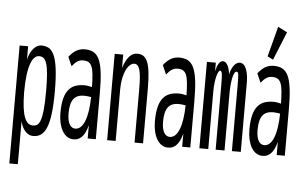

<svg xmlns="http://www.w3.org/2000/svg" viewBox="-55 -759 1611 1012"><g transform="rotate(5 750.0 -253.5)"><path d="M28 167H73V-60C84 -15 109 12 140 12C200 12 234 -39 234 -232C234 -437 197 -467 142 -467C110 -467 84 -432 73 -387V-457H28ZM134 -43C97 -43 74 -86 73 -213C73 -355 101 -410 135 -410C171 -410 188 -381 188 -229C188 -62 166 -43 134 -43Z M354 11C381 11 411 -3 428 -70V0H471V-243C471 -423 444 -467 371 -467C339 -467 313 -451 289 -420L310 -372C330 -397 346 -408 368 -408C416 -408 425 -378 427 -272C413 -275 400 -278 388 -278C318 -278 273 -246 273 -122C273 -48 302 11 354 11ZM316 -123C316 -199 343 -223 391 -223C402 -223 415 -221 427 -219C425 -106 399 -46 358 -46C334 -46 316 -70 316 -123Z M531 0H576V-273C576 -360 608 -414 639 -414C665 -414 676 -381 676 -285V0H721V-287C721 -436 697 -468 649 -468C618 -468 594 -442 576 -386V-457H531Z M854 11C881 11 911 -3 928 -70V0H971V-243C971 -423 944 -467 871 -467C839 -467 813 -451 789 -420L810 -372C830 -397 846 -408 868 -408C916 -408 925 -378 927 -272C913 -275 900 -278 888 -278C818 -278 773 -246 773 -122C773 -48 802 11 854 11ZM816 -123C816 -199 843 -223 891 -223C902 -223 915 -221 927 -219C925 -106 899 -46 858 -46C834 -46 816 -70 816 -123Z M1019 0H1066V-305C1066 -373 1082 -417 1092 -417C1105 -417 1105 -394 1105 -318V0H1152V-302C1152 -354 1160 -419 1179 -419C1191 -419 1191 -407 1191 -324V0H1238V-351C1240 -423 1223 -468 1192 -468C1170 -468 1149 -441 1141 -401C1137 -440 1123 -468 1103 -468C1085 -468 1074 -445 1066 -412V-457H1019Z M1365 -499 1426 -649 1377 -674 1335 -514ZM1354 11C1381 11 1411 -3 1428 -70V0H1471V-243C1471 -423 1444 -467 1371 -467C1339 -467 1313 -451 1289 -420L1310 -372C1330 -397 1346 -408 1368 -408C1416 -408 1425 -378 1427 -272C1413 -275 1400 -278 1388 -278C1318 -278 1273 -246 1273 -122C1273 -48 1302 11 1354 11ZM1316 -123C1316 -199 1343 -223 1391 -223C1402 -223 1415 -221 1427 -219C1425 -106 1399 -46 1358 -46C1334 -46 1316 -70 1316 -123Z"/></g></svg>

Font: Inconsolata UltraCondensed Thin
Style: Regular
Weight: 100
Width: 1
Monospace: yes
Designer: Raph Levien, Cyreal, Brenton Simpson
Foundry: Raph Levien, Cyreal, Google
Version: Version 3.100